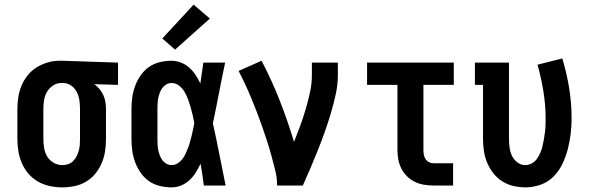

<svg xmlns="http://www.w3.org/2000/svg" viewBox="-20 -800 2540 828"><path d="M249 8Q222 8 195.5 2.5Q169 -3 145.5 -16Q122 -29 104 -49.5Q86 -70 75 -95Q64 -120 59.5 -146.5Q55 -173 55 -200V-330Q55 -356 59 -381.5Q63 -407 73 -431Q83 -455 99.5 -475.5Q116 -496 138 -509.5Q160 -523 185 -530.5Q210 -538 236 -538Q239 -538 242.5 -538Q246 -538 250 -538L489 -530V-434L387 -437Q399 -428 409 -416Q419 -404 425.5 -390Q432 -376 434.5 -360.5Q437 -345 437 -330V-200Q437 -173 433 -147Q429 -121 418.5 -96.5Q408 -72 391 -51Q374 -30 351 -16.5Q328 -3 302 2.5Q276 8 249 8ZM249 -88Q261 -88 273.5 -92Q286 -96 295 -105Q304 -114 310 -125.5Q316 -137 319.5 -149.5Q323 -162 324 -174.5Q325 -187 325 -200V-330Q325 -348 322.5 -366.5Q320 -385 312 -401.5Q304 -418 289 -429.5Q274 -441 255 -442H250Q249 -442 247.5 -442Q246 -442 244 -442Q225 -442 208.5 -431Q192 -420 182.5 -403.5Q173 -387 170 -368Q167 -349 167 -330V-200Q167 -180 170.5 -160.5Q174 -141 184 -124.5Q194 -108 211.5 -98Q229 -88 249 -88Z M720 8Q695 8 669.5 2Q644 -4 623 -18.5Q602 -33 587 -54.5Q572 -76 563 -100Q554 -124 550.5 -149Q547 -174 547 -200V-330Q547 -356 550.5 -381Q554 -406 563 -430Q572 -454 587 -475.5Q602 -497 623 -511.5Q644 -526 669.5 -532Q695 -538 720 -538Q741 -538 761 -530Q781 -522 796.5 -508Q812 -494 823.5 -476.5Q835 -459 844 -440Q847 -463 850.5 -485.5Q854 -508 857 -530H951Q937 -465 924.5 -399.5Q912 -334 898 -268Q913 -202 926 -134.5Q939 -67 953 0H859Q856 -24 852.5 -47.5Q849 -71 845 -94Q836 -75 824.5 -56.5Q813 -38 797.5 -23.5Q782 -9 762 -0.5Q742 8 720 8ZM720 -88Q734 -88 746 -95.5Q758 -103 766.5 -114Q775 -125 780.5 -137.5Q786 -150 791 -162.5Q796 -175 799.5 -188.5Q803 -202 806.5 -215Q810 -228 812.5 -241.5Q815 -255 818 -269Q815 -286 811 -303.5Q807 -321 802 -338Q797 -355 791 -371.5Q785 -388 776 -403.5Q767 -419 752.5 -430.5Q738 -442 720 -442Q708 -442 697.5 -436Q687 -430 680 -420.5Q673 -411 669 -400Q665 -389 662.5 -377Q660 -365 659.5 -353.5Q659 -342 659 -330V-200Q659 -188 659.5 -176.5Q660 -165 662.5 -153Q665 -141 669 -130Q673 -119 680 -109.5Q687 -100 697.5 -94Q708 -88 720 -88ZM735 -586 680 -634 815 -780 885 -720Z M1175 0Q1175 -33 1167 -65Q1159 -97 1150.5 -128.5Q1142 -160 1132 -191Q1122 -222 1111 -253Q1100 -284 1088.5 -314.5Q1077 -345 1064.5 -375Q1052 -405 1038 -435Q1024 -465 1009 -494L1108 -538Q1152 -454 1186.5 -366Q1221 -278 1248 -188Q1262 -223 1275 -258.5Q1288 -294 1298.5 -330Q1309 -366 1317 -402.5Q1325 -439 1325 -477V-530H1437V-477Q1437 -435 1428 -394Q1419 -353 1407 -312.5Q1395 -272 1381 -232.5Q1367 -193 1351.5 -154Q1336 -115 1319.5 -76.5Q1303 -38 1286 0Z M1849 0Q1828 0 1807.5 -3.5Q1787 -7 1768.5 -16Q1750 -25 1735 -40Q1720 -55 1710.5 -74Q1701 -93 1697.5 -113.5Q1694 -134 1694 -155V-434H1563V-530H1937V-434H1806V-155Q1806 -144 1807.5 -134Q1809 -124 1814.5 -115Q1820 -106 1829.5 -101Q1839 -96 1849 -96H1934V0Z M2246 8Q2220 8 2194 2Q2168 -4 2146 -18Q2124 -32 2107.5 -53Q2091 -74 2081 -98Q2071 -122 2067 -148Q2063 -174 2063 -200V-434H2028V-530H2175V-200Q2175 -182 2177.5 -163.5Q2180 -145 2188 -128Q2196 -111 2211.5 -99.5Q2227 -88 2245 -88Q2260 -88 2273.5 -95.5Q2287 -103 2295.5 -115Q2304 -127 2310 -141Q2316 -155 2319.5 -169.5Q2323 -184 2325.5 -199Q2328 -214 2330 -228.5Q2332 -243 2332.5 -258Q2333 -273 2333 -288Q2333 -347 2323.5 -405.5Q2314 -464 2298 -521L2405 -548Q2424 -485 2434.5 -420Q2445 -355 2445 -289Q2445 -256 2441 -222.5Q2437 -189 2428.5 -156.5Q2420 -124 2405.5 -93.5Q2391 -63 2367.5 -39Q2344 -15 2311.5 -3.5Q2279 8 2246 8Z"/></svg>

Font: Iosevka Slab
Style: Bold
Weight: 700
Monospace: yes
Designer: Belleve Invis
Foundry: Belleve Invis
Version: Version 11.1.1; ttfautohint (v1.8.3)